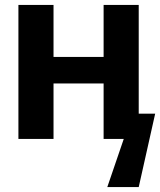

<svg xmlns="http://www.w3.org/2000/svg" viewBox="-20 -566 652 782"><path d="M545 196 612 -103H545V-546H402V-334H198V-546H55V0H198V-226H402V0H484L417 196Z"/></svg>

Font: Noto Sans Mono UI
Style: Bold
Weight: 700
Designer: Monotype Design team
Foundry: Monotype Imaging Inc.
Version: 1.000